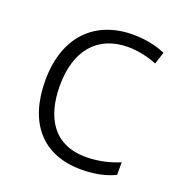

<svg xmlns="http://www.w3.org/2000/svg" viewBox="-106 -683 687 733"><g transform="rotate(20 238.0 -317.0)"><path d="M301 -41C359 -41 404 -52 438 -69V-120C400 -104 354 -92 301 -92C174 -92 116 -182 116 -315C116 -456 186 -542 312 -542C349 -542 393 -533 429 -518L445 -567C410 -583 364 -593 313 -593C160 -593 57 -494 57 -314C57 -142 145 -41 301 -41Z"/></g></svg>

Font: Noto Sans Tamil UI Light
Style: Regular
Weight: 300
Designer: Jelle Bosma - Monotype Design Team
Foundry: Monotype Imaging Inc.
Version: Version 2.004